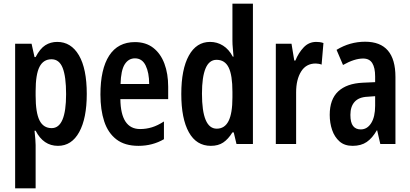

<svg xmlns="http://www.w3.org/2000/svg" viewBox="-20 -873 2223 1040"><path d="M290 -646Q365 -646 407.5 -573.5Q450 -501 450 -364Q450 -232 409 -157.5Q368 -83 294 -83Q215 -83 173 -165H167Q173 -110 173 -87V147H62V-636H151L167 -564H173Q197 -610 225.5 -628Q254 -646 290 -646ZM259 -552Q215 -552 194 -511Q173 -470 173 -379V-355Q173 -263 194 -221Q215 -179 260 -179Q338 -179 338 -363Q338 -458 319.5 -505Q301 -552 259 -552Z M711 -645Q770 -645 810 -614Q850 -583 870.5 -528.5Q891 -474 891 -403V-336H632Q634 -174 739 -174Q772 -174 803 -183.5Q834 -193 868 -215V-119Q837 -101 802.5 -92Q768 -83 730 -83Q656 -83 610.5 -118Q565 -153 544.5 -215.5Q524 -278 524 -361Q524 -499 571.5 -572Q619 -645 711 -645ZM711 -557Q676 -557 655.5 -524.5Q635 -492 633 -418H788Q788 -479 769 -518Q750 -557 711 -557Z M1122 -83Q1044 -83 1003 -156.5Q962 -230 962 -364Q962 -498 1003 -572Q1044 -646 1118 -646Q1156 -646 1188 -626Q1220 -606 1241 -566H1245Q1243 -593 1241 -613Q1239 -633 1239 -652V-853H1350V-93H1261L1246 -156H1239Q1216 -119 1189 -101Q1162 -83 1122 -83ZM1154 -176Q1197 -176 1218 -217.5Q1239 -259 1239 -345V-376Q1239 -466 1218.5 -507.5Q1198 -549 1153 -549Q1113 -549 1093.5 -502.5Q1074 -456 1074 -366Q1074 -176 1154 -176Z M1693 -646Q1701 -646 1710.5 -645Q1720 -644 1732 -640L1722 -523Q1715 -526 1705.5 -527.5Q1696 -529 1690 -529Q1638 -529 1611 -485.5Q1584 -442 1584 -373V-93H1474V-636H1559L1574 -545H1580Q1597 -587 1625 -616.5Q1653 -646 1693 -646Z M1958 -647Q2122 -647 2122 -456V-93H2040L2023 -167H2021Q1997 -125 1966.5 -104Q1936 -83 1890 -83Q1846 -83 1819 -107Q1792 -131 1779 -169Q1766 -207 1766 -251Q1766 -335 1812 -378Q1858 -421 1945 -425L2012 -428V-459Q2012 -506 1996.5 -531Q1981 -556 1947 -556Q1900 -556 1838 -521L1803 -603Q1875 -647 1958 -647ZM1971 -349Q1924 -347 1901 -321.5Q1878 -296 1878 -251Q1878 -209 1892.5 -190.5Q1907 -172 1934 -172Q1969 -172 1990.5 -206Q2012 -240 2012 -300V-352Z"/></svg>

Font: Noto Sans Kannada UI ExtraCondensed SemiBold
Style: Regular
Weight: 600
Width: 2
Designer: Jelle Bosma - Monotype Design Team
Foundry: Monotype Imaging Inc.
Version: Version 2.005; ttfautohint (v1.8.4.7-5d5b)